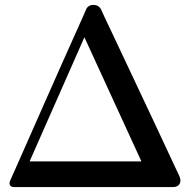

<svg xmlns="http://www.w3.org/2000/svg" viewBox="-20 -758 768 778"><path d="M37 0Q26 0 21 -7Q16 -14 21 -26Q23 -30 36.5 -60.5Q50 -91 72 -140.5Q94 -190 120.5 -250.5Q147 -311 175.5 -375Q204 -439 230.5 -499Q257 -559 279 -607.5Q301 -656 314 -685.5Q327 -715 328 -718Q336 -738 359 -738Q380 -738 390 -719Q391 -716 404.5 -687Q418 -658 440.5 -611Q463 -564 490.5 -505Q518 -446 547.5 -384Q577 -322 604.5 -263Q632 -204 654.5 -156Q677 -108 691 -78Q705 -48 707 -44Q715 -25 707.5 -12.5Q700 0 681 0ZM100 -104H553L322 -607Z"/></svg>

Font: Zen Old Mincho
Style: Bold
Weight: 700
Designer: Yoshimichi Ohira
Foundry: Positype
Version: Version 1.500